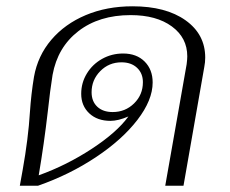

<svg xmlns="http://www.w3.org/2000/svg" viewBox="-20 -590 730 610"><path d="M52 -50Q70 -151 75 -233Q79 -292 88 -346Q100 -413 143 -463.5Q186 -514 252.5 -542Q319 -570 401 -570Q507 -570 569.5 -525.5Q632 -481 632 -407Q632 -392 629 -377L563 0H505L573 -386Q575 -402 575 -411Q575 -470 526 -506Q477 -542 395 -542Q295 -542 229 -491Q163 -440 147 -352Q139 -302 132 -237Q120 -133 103 -33Q192 -65 272 -117.5Q352 -170 388 -220Q355 -206 331 -206Q289 -206 263.5 -230Q238 -254 238 -292Q238 -327 256 -356.5Q274 -386 304.5 -403Q335 -420 371 -420Q414 -420 439.5 -394.5Q465 -369 465 -328Q465 -272 416.5 -209Q368 -146 284.5 -90.5Q201 -35 101 0H43ZM434 -329Q434 -357 415.5 -374.5Q397 -392 366 -392Q326 -392 298.5 -364Q271 -336 271 -297Q271 -268 289 -251Q307 -234 338 -234Q378 -234 406 -261.5Q434 -289 434 -329Z"/></svg>

Font: Fahkwang ExtraLight
Style: Italic
Weight: 275
Italic angle: -10°
Designer: Suppakit Chalermlarp | Katatrad Co.,Ltd.
Foundry: Cadson Demak Co.,Ltd.
Version: Version 1.000; ttfautohint (v1.6)